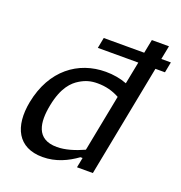

<svg xmlns="http://www.w3.org/2000/svg" viewBox="-138 -883 952 1012"><g transform="rotate(20 338.0 -377.0)"><path d="M49 -237.5C21 -92 72 11.5 210.5 11.5C285.5 11.5 347.5 -18.5 399.5 -56H411.5L400.5 0H489.5L611.5 -629H665L676.5 -688.5H623L638 -765H542L527 -688.5H300L288.5 -629H515.5L491 -504C455 -518 414 -525 372 -525C218 -525 86.5 -429 49 -237.5ZM155.5 -257.5C176.5 -366 220.5 -405.5 253.5 -425.5C286.5 -445.5 315 -453 352.5 -453C398 -453 437.5 -442.5 475 -422L413 -103C362.5 -80 310.5 -64 263.5 -64C146 -64 136 -158 155.5 -257.5Z"/></g></svg>

Font: Monaspace Argon
Style: Italic
Weight: 400
Italic angle: -11°
Designer: Riley Cran & the Lettermatic Team
Foundry: Lettermatic
Version: Version 1.101 (Monaspace Argon)